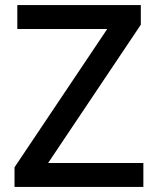

<svg xmlns="http://www.w3.org/2000/svg" viewBox="-20 -734 619 754"><path d="M543 0V-94H169L533 -637V-714H48V-620H401L37 -77V0Z"/></svg>

Font: Noto Sans Lao UI Med
Style: Regular
Weight: 500
Designer: Monotype Design Team
Foundry: Monotype Imaging Inc.
Version: Version 2.000